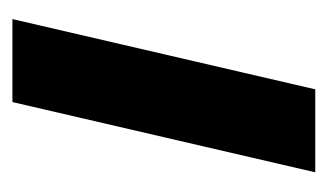

<svg xmlns="http://www.w3.org/2000/svg" viewBox="-132 -408 540 317"><g transform="rotate(90 138.5 -250.0)"><path d="M265 -500 149 0H12L128 -500Z"/></g></svg>

Font: Work Sans SemiBold
Style: Italic
Weight: 600
Italic angle: -13°
Designer: Wei Huang
Foundry: Wei Huang
Version: Version 2.012; ttfautohint (v1.8.3)